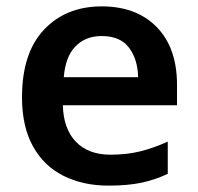

<svg xmlns="http://www.w3.org/2000/svg" viewBox="-20 -572 621 602"><path d="M299 -552Q408 -552 471.5 -487Q535 -422 535 -306V-242H177Q179 -168 218 -127.5Q257 -87 326 -87Q378 -87 420 -97.5Q462 -108 506 -128V-27Q466 -8 423 1Q380 10 320 10Q241 10 179.5 -20.5Q118 -51 83.5 -113Q49 -175 49 -267Q49 -406 118 -479Q187 -552 299 -552ZM299 -459Q248 -459 216.5 -426.5Q185 -394 180 -330H413Q412 -386 384.5 -422.5Q357 -459 299 -459Z"/></svg>

Font: Noto Sans Gujarati UI SemiBold
Style: Regular
Weight: 600
Designer: Jelle Bosma - Monotype Design Team, Universal Thirst
Foundry: Monotype Imaging Inc.
Version: Version 2.106; ttfautohint (v1.8.4.7-5d5b)